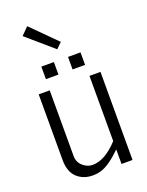

<svg xmlns="http://www.w3.org/2000/svg" viewBox="-164 -969 806 1055"><g transform="rotate(-20 239.0 -442.0)"><path d="M89.4 -846.2 131.8 -888.7 275.9 -744.6 243.7 -712.9ZM128.9 -580.1V-653.3H202.1V-580.1ZM284.7 -580.1V-653.3H357.9V-580.1ZM63 -131.3V-515.1H127.4V-131.3Q127.4 -94.7 153.6 -72Q179.7 -49.3 210 -49.3Q282.2 -49.3 359.9 -133.8V-515.1H424.3V0H359.9V-85Q290.5 -17.1 241.2 -2Q217.3 5.4 191.4 5.4Q135.3 5.4 99.1 -28.8Q63 -63 63 -131.3Z"/></g></svg>

Font: News Cycle
Style: Regular
Weight: 500
Version: Version 0.5.2